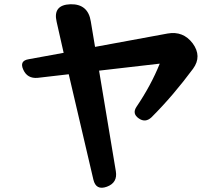

<svg xmlns="http://www.w3.org/2000/svg" viewBox="-20 -825 1040 905"><path d="M304 -475 157 -458Q109 -454 90 -496Q70 -539 116 -546L280 -576L247 -722Q228 -802 312 -805Q395 -807 408 -724L428 -604L770 -667Q843 -680 888 -621Q933 -560 890 -501Q844 -439 795.5 -382Q747 -325 694 -272Q665 -245 634 -267Q602 -289 623 -321Q692 -423 733 -525L447 -492L526 -18Q535 36 484 55Q432 74 420 21Z"/></svg>

Font: MaokenZhuyuanTi
Style: Regular
Weight: 400
Designer: Fontworks Inc & LongZhuTi team: ZERO子、时光羊、荆南、频凡、刘鹏、Little White Dog、帆影Magmeta、奈白不弍、白日月球、ChaoTawei、雨三（排名不分先后）
Version: Version 1.000; 20230222